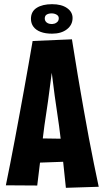

<svg xmlns="http://www.w3.org/2000/svg" viewBox="-20 -893 496 918"><path d="M295 5Q289 -50 283 -109.5Q277 -169 270 -230Q263 -291 254 -349Q247 -394 241.5 -435.5Q236 -477 231.5 -514Q227 -551 222.5 -582.5Q218 -614 214 -638L136 -697L324 -705Q331 -662 338 -618.5Q345 -575 352 -532.5Q359 -490 366.5 -448Q374 -406 381 -365Q393 -297 405 -233Q417 -169 429 -110.5Q441 -52 452 0ZM128 -114V-232L324 -229V-121ZM158 -6 8 -7Q18 -56 29 -111.5Q40 -167 51.5 -228.5Q63 -290 75 -355Q85 -410 95.5 -467Q106 -524 116 -582Q126 -640 136 -697L324 -705L240 -630Q235 -600 229 -557Q223 -514 216.5 -461.5Q210 -409 201 -351Q192 -294 185 -234.5Q178 -175 171.5 -117Q165 -59 158 -6ZM229 -732Q197 -732 174.5 -740.5Q152 -749 140 -765Q128 -781 128 -803Q128 -838 155.5 -855.5Q183 -873 229 -873Q274 -873 300.5 -854.5Q327 -836 327 -807Q327 -774 300 -753Q273 -732 229 -732ZM229 -778Q233 -778 240.5 -780Q248 -782 254.5 -788.5Q261 -795 261 -806Q261 -817 250.5 -823Q240 -829 227 -829Q213 -829 203.5 -823.5Q194 -818 194 -804Q194 -797 198 -791Q202 -785 209.5 -781.5Q217 -778 229 -778Z"/></svg>

Font: Truculenta Black
Style: Regular
Weight: 900
Version: Version 1.002